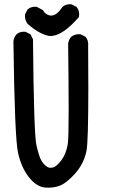

<svg xmlns="http://www.w3.org/2000/svg" viewBox="-20 -868 540 901"><path d="M91.8 -719.2Q94.7 -719.2 99.6 -718.8L123 -707L134.8 -683.6Q138.7 -240.2 151.1 -186Q163.6 -131.8 174.3 -114.3Q184.6 -97.2 198.7 -86.9Q207.5 -80.6 217.8 -80.6Q223.1 -80.6 228.5 -82Q246.1 -86.9 268.1 -116.2Q290.5 -146.5 297.9 -190.9Q302.2 -216.3 302.2 -347.2Q302.2 -478 299.8 -662.1V-662.6Q302.2 -681.2 314 -695.3Q330.1 -707.5 350.6 -707.5Q353.5 -707.5 358.4 -707L380.9 -695.8Q388.7 -686.5 391.4 -677.5Q394 -668.5 394 -660.2Q394 -657.2 393.6 -653.8Q394.5 -542.5 394.5 -457.5Q394.5 -203.1 385.7 -159.2Q373.5 -100.1 333 -54.2Q292.5 -8.8 260.3 3.4Q235.8 12.7 207.5 12.7Q198.2 12.7 188.5 11.7Q150.4 7.3 115.5 -36.6Q80.6 -80.6 64.7 -150.6Q48.8 -220.7 43 -673.8V-674.3Q45.4 -692.9 57.1 -706.5Q71.3 -719.2 91.8 -719.2ZM97.2 -793Q97.2 -795.9 97.7 -800.8L108.9 -823.2L110.4 -824.2Q124 -836.4 144.5 -836.4Q147.5 -836.4 152.8 -835.9L181.6 -820.3Q186 -812.5 189.9 -808.6Q197.3 -800.8 207 -797.4Q213.9 -794.9 220.2 -794.9Q246.6 -794.9 272 -834.5L272.5 -835.4Q281.2 -842.8 290.3 -845.5Q299.3 -848.1 307.6 -848.1Q311 -848.1 315.4 -847.7L337.9 -836.4L338.9 -835.4Q351.6 -820.8 351.6 -801.3Q351.6 -795.9 350.1 -787.6Q314.5 -747.1 284.7 -725.6Q248 -699.2 217.3 -699.2Q213.4 -699.2 211.4 -699.2Q164.6 -707.5 109.4 -756.3Q97.2 -772.5 97.2 -793Z"/></svg>

Font: Bakudai
Style: Bold
Weight: 700
Version: Version 1.48